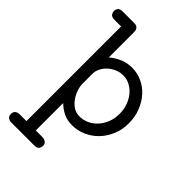

<svg xmlns="http://www.w3.org/2000/svg" viewBox="-246 -703 1017 1017"><g transform="rotate(45 262.5 -194.5)"><path d="M11 191Q11 180 15 174Q19 168 24.5 165Q30 162 36.5 161Q43 160 48 160H96V-549H44Q23 -550 17 -561Q11 -572 11 -580Q11 -591 18 -601Q25 -611 47 -611H131Q145 -611 152 -606.5Q159 -602 162 -596Q165 -590 165.5 -583Q166 -576 166 -571V-387Q194 -410 224.5 -423Q255 -436 293 -436Q332 -436 367.5 -419.5Q403 -403 429.5 -373.5Q456 -344 472 -303.5Q488 -263 488 -216Q488 -166 470.5 -125.5Q453 -85 424.5 -56Q396 -27 359 -11Q322 5 283 5Q245 5 217.5 -8.5Q190 -22 166 -45V160H214Q218 160 224 161Q230 162 236 165Q242 168 246.5 174Q251 180 251 191Q251 202 244 212Q237 222 215 222H47Q44 222 38 221.5Q32 221 26 218Q20 215 15.5 209Q11 203 11 191ZM166 -185Q166 -172 172.5 -150.5Q179 -129 192.5 -108Q206 -87 227 -71.5Q248 -56 278 -56Q305 -56 330 -67.5Q355 -79 374.5 -100Q394 -121 406 -150.5Q418 -180 418 -216Q418 -249 407.5 -278Q397 -307 379.5 -328Q362 -349 338.5 -361.5Q315 -374 288 -374Q261 -374 238.5 -363.5Q216 -353 200 -337.5Q184 -322 175 -303Q166 -284 166 -267Z"/></g></svg>

Font: CMU Typewriter Custom
Style: Regular
Weight: 500
Monospace: yes
Version: Version 0.7.0